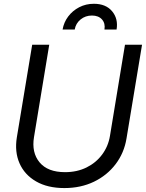

<svg xmlns="http://www.w3.org/2000/svg" viewBox="-20 -958 752 990"><path d="M312 11.7Q225.1 11.7 165.8 -22.7Q106.4 -57.1 80.6 -116.2Q54.7 -175.3 66.9 -250L146 -727.5H233.9L155.3 -251Q142.1 -171.4 184.1 -120.8Q226.1 -70.3 315.4 -70.3Q377.4 -70.3 426.5 -94.7Q475.6 -119.1 506.8 -161.4Q538.1 -203.6 546.9 -256.8L624.5 -727.5H712.4L632.3 -244.1Q620.1 -169.4 576.2 -111.6Q532.2 -53.7 464.4 -21Q396.5 11.7 312 11.7ZM463.9 -938.5Q525.9 -938.5 558.1 -899.9Q590.3 -861.3 581.1 -805.7H518.6Q523.9 -837.4 505.9 -857.7Q487.8 -877.9 454.1 -877.9Q420.4 -877.9 395.5 -857.7Q370.6 -837.4 365.2 -805.7H302.7Q309.1 -842.8 331.5 -872.8Q354 -902.8 388.4 -920.7Q422.9 -938.5 463.9 -938.5Z"/></svg>

Font: Inter Display
Style: Italic
Weight: 400
Italic angle: -9.39999°
Designer: Rasmus Andersson
Foundry: rsms
Version: Version 4.000;git-a52131595